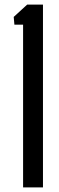

<svg xmlns="http://www.w3.org/2000/svg" viewBox="-20 -820 258 840"><path d="M81 0V-712H43L40 -746L99 -800H168V0Z"/></svg>

Font: Big Shoulders Display SemiBold
Style: Regular
Weight: 600
Designer: Patric King
Foundry: XO Type Co
Version: Version 1.000; ttfautohint (v1.8.2)